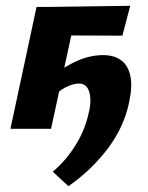

<svg xmlns="http://www.w3.org/2000/svg" viewBox="-20 -444 509 662"><path d="M216 198 162 148Q206 111 239 59Q272 7 285 -51Q293 -81 291.5 -105Q290 -129 280.5 -142.5Q271 -156 252 -156Q232 -156 205.5 -142.5Q179 -129 164 -108L129 -156Q181 -202 233 -228Q285 -254 335 -254Q374 -254 398 -236Q422 -218 429.5 -182Q437 -146 425 -90Q407 -5 351.5 68.5Q296 142 216 198ZM16 0 106 -420H247L156 0ZM159 -322 140 -420 429 -424 402 -321Z"/></svg>

Font: Ysabeau ExtraBold
Style: Italic
Weight: 800
Italic angle: -12°
Designer: Christian Thalmann (Catharsis Fonts)
Version: Version 2.002